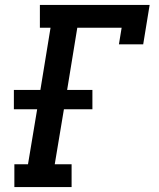

<svg xmlns="http://www.w3.org/2000/svg" viewBox="-20 -755 640 775"><path d="M38 0V-92H93L130 -314H36V-392H143L184 -643H141V-735H584L558 -576H460L471 -643H292L251 -392H353V-314H238L201 -92H269V0Z"/></svg>

Font: Iosevka Curly Slab SmBdEx
Style: Italic
Weight: 600
Width: 7
Italic angle: -9°
Monospace: yes
Designer: Belleve Invis
Foundry: Belleve Invis
Version: Version 11.1.0; ttfautohint (v1.8.3)